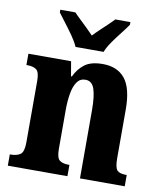

<svg xmlns="http://www.w3.org/2000/svg" viewBox="-85 -835 764 904"><g transform="rotate(10 297.0 -383.0)"><path d="M14 0V-54H19Q48 -54 64.5 -66Q81 -78 81 -123V-417Q81 -459 66 -470.5Q51 -482 22 -482H18V-536H222L234 -466H238Q256 -504 286 -526.5Q316 -549 372 -549Q442 -549 478.5 -503.5Q515 -458 515 -356V-125Q515 -79 527 -66.5Q539 -54 569 -54H573V0H359V-327Q359 -391 347.5 -426.5Q336 -462 304 -462Q278 -462 263.5 -440.5Q249 -419 243 -383.5Q237 -348 237 -308V-120Q237 -77 251.5 -65.5Q266 -54 295 -54H299V0ZM231 -606Q221 -629 202.5 -655.5Q184 -682 164 -708Q144 -734 130 -753V-766H202Q213 -754 230.5 -737.5Q248 -721 266 -703.5Q284 -686 297 -672Q310 -686 328.5 -703.5Q347 -721 364.5 -737.5Q382 -754 393 -766H465V-753Q452 -734 431.5 -708Q411 -682 392.5 -655.5Q374 -629 365 -606Z"/></g></svg>

Font: Noto Serif Georgian Condensed ExtraBold
Style: Regular
Weight: 800
Width: 3
Designer: Monotype Design Team, Akaki Razmadze
Foundry: Google LLC
Version: Version 2.003; ttfautohint (v1.8.4.7-5d5b)